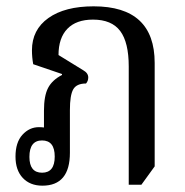

<svg xmlns="http://www.w3.org/2000/svg" viewBox="-20 -578 586 607"><path d="M114 9Q75 9 52 -15.5Q29 -40 29 -83Q29 -128 51 -152Q73 -176 103 -176Q111 -176 119 -175V-228Q119 -275 132 -300Q145 -325 176 -341V-344L85 -375Q81 -397 81 -419Q81 -484 133 -521Q185 -558 276 -558Q469 -558 469 -379V-52L427 6H387V-368Q387 -444 360 -480Q333 -516 274 -516Q221 -516 193 -487Q165 -458 165 -404L243 -356Q259 -347 259 -333Q259 -322 252 -314Q222 -314 211.5 -295.5Q201 -277 201 -230V-95Q201 9 114 9ZM113 -32Q153 -32 153 -83Q153 -134 113 -134Q73 -134 73 -82Q73 -32 113 -32Z"/></svg>

Font: Noto Serif Thai Condensed
Style: Regular
Weight: 400
Width: 3
Designer: Monotype Design Team
Foundry: Monotype Imaging Inc.
Version: Version 2.002; ttfautohint (v1.8.4.7-5d5b)